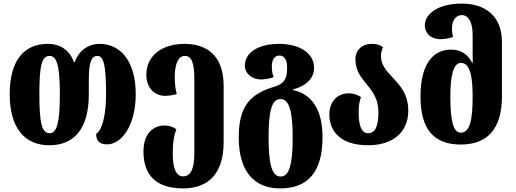

<svg xmlns="http://www.w3.org/2000/svg" viewBox="-20 -794 2872 1068"><path d="M254 14C394 14 474 -79 474 -270V-350C474 -451 490 -483 522 -483C557 -483 570 -429 570 -270C570 -152 548 -69 515 -50C515 -17 527 9 576 9C655 9 735 -94 735 -270C735 -458 647 -550 534 -550C472 -550 418 -513 396 -449H391C369 -513 316 -550 246 -550C113 -550 34 -457 34 -270C34 -79 120 14 254 14ZM256 -53C212 -53 199 -111 199 -270C199 -429 212 -483 256 -483C296 -483 313 -429 313 -270C313 -111 296 -53 256 -53Z M999 254C1141 254 1224 169 1224 -3V-316C1224 -483 1133 -550 1005 -550C883 -550 794 -485 794 -379C794 -308 837 -261 898 -261C917 -261 940 -264 963 -271C956 -298 952 -330 952 -365C952 -430 968 -483 1008 -483C1045 -483 1061 -445 1061 -358V57C1061 138 1044 187 999 187C957 187 941 138 941 58C941 -11 951 -50 961 -74C947 -87 922 -96 895 -96C841 -96 778 -60 778 49C778 181 849 254 999 254Z M1539 254C1693 254 1774 162 1774 -30C1774 -182 1717 -270 1610 -293V-297C1677 -313 1727 -355 1727 -416C1727 -504 1638 -550 1533 -550C1420 -550 1342 -504 1342 -428C1342 -388 1379 -352 1432 -352C1454 -352 1481 -357 1502 -365C1497 -377 1492 -397 1492 -424C1492 -460 1506 -485 1534 -485C1562 -485 1577 -460 1577 -421C1577 -376 1574 -332 1510 -313C1375 -273 1308 -208 1308 -30C1308 162 1395 254 1539 254ZM1541 188C1491 188 1474 114 1474 -30C1474 -171 1490 -243 1540 -243C1590 -243 1608 -171 1608 -30C1608 114 1591 188 1541 188Z M2029 14C2153 14 2251 -49 2251 -178C2251 -273 2203 -321 2161 -366C2129 -401 2099 -433 2099 -483C2099 -499 2103 -517 2111 -531C2096 -543 2078 -550 2047 -550C1994 -550 1957 -515 1957 -465C1957 -400 1989 -363 2020 -325C2052 -285 2085 -245 2085 -170C2085 -94 2068 -53 2028 -53C1991 -53 1975 -94 1975 -170C1975 -199 1978 -229 1988 -254C1968 -268 1941 -275 1921 -275C1859 -275 1812 -232 1812 -157C1812 -83 1854 14 2029 14Z M2543 10C2689 10 2772 -75 2772 -257V-560C2772 -707 2677 -774 2549 -774C2417 -774 2343 -717 2343 -652C2343 -619 2367 -576 2432 -576C2451 -576 2474 -580 2500 -588C2496 -604 2494 -619 2494 -634C2494 -677 2513 -710 2549 -710C2586 -710 2609 -670 2609 -602V-558C2609 -519 2609 -476 2610 -446H2606C2583 -487 2550 -518 2489 -518C2383 -518 2319 -430 2319 -257C2319 -75 2393 10 2543 10ZM2543 -56C2501 -56 2485 -123 2485 -258C2485 -371 2501 -444 2544 -444C2594 -444 2609 -371 2609 -259C2609 -126 2594 -56 2543 -56Z"/></svg>

Font: Noto Serif Georgian ExtraCondensed Black
Style: Regular
Weight: 900
Width: 2
Designer: Monotype Design Team, Akaki Razmadze
Foundry: Google LLC
Version: Version 2.003